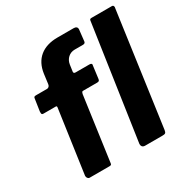

<svg xmlns="http://www.w3.org/2000/svg" viewBox="-167 -889 1012 1036"><g transform="rotate(-30 338.5 -371.0)"><path d="M318 -530C310 -530 306 -533 306 -539V-541L312 -583C317 -616 343 -639 374 -639H426C436 -639 441 -643 442 -651L450 -723C450 -724 450 -725 450 -725C450 -735 443 -742 428 -742H327C235 -742 178 -695 166 -610L158 -549C157 -538 149 -530 140 -530H73C60 -530 57 -528 56 -517L45 -444C45 -442 45 -440 45 -438C45 -430 45 -424 56 -424H133C137 -424 139 -422 139 -418V-416L83 -22C83 -21 83 -20 83 -19C83 -10 90 0 99 0H222C233 0 236 -2 237 -14L292 -409C295 -420 296 -424 303 -424H390C401 -424 406 -427 407 -438L417 -515C417 -517 418 -519 418 -520C418 -526 415 -530 403 -530ZM676 -723C676 -725 677 -728 677 -729C677 -738 673 -742 666 -742H540C529 -742 527 -739 526 -727L423 -25C423 -23 423 -21 423 -20C423 -10 429 0 445 0H551C571 0 575 -3 578 -20Z"/></g></svg>

Font: Libre Franklin
Style: Bold Italic
Weight: 700
Italic angle: -8°
Designer: Pablo Impallari, Rodrigo Fuenzalida
Foundry: Impallari Type
Version: Version 1.002; ttfautohint (v1.5)